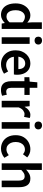

<svg xmlns="http://www.w3.org/2000/svg" viewBox="1458 -2298 855 3810"><g transform="rotate(90 1885.0 -393.5)"><path d="M276 14Q207 14 155.5 -20.5Q104 -55 76 -120.5Q48 -186 48 -277Q48 -368 81.5 -433Q115 -498 169 -533.5Q223 -569 284 -569Q331 -569 364 -552.5Q397 -536 429 -508L424 -597V-797H555V0H448L438 -60H434Q403 -29 362.5 -7.5Q322 14 276 14ZM309 -95Q341 -95 369 -109.5Q397 -124 424 -157V-414Q396 -440 368 -450.5Q340 -461 311 -461Q277 -461 248 -439.5Q219 -418 201 -377.5Q183 -337 183 -279Q183 -219 198 -178Q213 -137 241.5 -116Q270 -95 309 -95Z M720 0V-555H851V0ZM786 -652Q750 -652 729 -672.5Q708 -693 708 -727Q708 -760 729 -780.5Q750 -801 786 -801Q820 -801 842 -780.5Q864 -760 864 -727Q864 -693 842 -672.5Q820 -652 786 -652Z M1253 14Q1176 14 1114 -21Q1052 -56 1015.5 -121Q979 -186 979 -277Q979 -345 1000.5 -398.5Q1022 -452 1058.5 -490.5Q1095 -529 1140.5 -549Q1186 -569 1235 -569Q1310 -569 1361 -535.5Q1412 -502 1438 -442.5Q1464 -383 1464 -305Q1464 -286 1462.5 -269.5Q1461 -253 1458 -242H1107Q1112 -193 1134 -159Q1156 -125 1190.5 -106.5Q1225 -88 1270 -88Q1305 -88 1336 -98.5Q1367 -109 1398 -128L1443 -46Q1404 -20 1355 -3Q1306 14 1253 14ZM1105 -331H1352Q1352 -394 1323 -430.5Q1294 -467 1237 -467Q1206 -467 1178 -451.5Q1150 -436 1130.5 -406Q1111 -376 1105 -331Z M1768 14Q1704 14 1665.5 -11.5Q1627 -37 1609.5 -82.5Q1592 -128 1592 -188V-451H1513V-549L1600 -555L1614 -707H1723V-555H1864V-451H1723V-187Q1723 -139 1742.5 -114.5Q1762 -90 1802 -90Q1816 -90 1831.5 -94Q1847 -98 1859 -103L1881 -7Q1859 0 1830.5 7Q1802 14 1768 14Z M1981 0V-555H2088L2099 -456H2101Q2131 -510 2173 -539.5Q2215 -569 2259 -569Q2281 -569 2295.5 -566Q2310 -563 2322 -557L2300 -444Q2285 -448 2272.5 -450.5Q2260 -453 2242 -453Q2210 -453 2173.5 -427Q2137 -401 2112 -338V0Z M2404 0V-555H2535V0ZM2470 -652Q2434 -652 2413 -672.5Q2392 -693 2392 -727Q2392 -760 2413 -780.5Q2434 -801 2470 -801Q2504 -801 2526 -780.5Q2548 -760 2548 -727Q2548 -693 2526 -672.5Q2504 -652 2470 -652Z M2931 14Q2855 14 2794.5 -20.5Q2734 -55 2698.5 -120.5Q2663 -186 2663 -277Q2663 -370 2702 -435Q2741 -500 2804.5 -534.5Q2868 -569 2942 -569Q2994 -569 3034 -551Q3074 -533 3104 -506L3041 -422Q3019 -441 2997 -451Q2975 -461 2949 -461Q2905 -461 2870.5 -438.5Q2836 -416 2817 -374.5Q2798 -333 2798 -277Q2798 -222 2817 -180.5Q2836 -139 2869 -116.5Q2902 -94 2944 -94Q2977 -94 3006 -107.5Q3035 -121 3059 -141L3112 -54Q3073 -20 3025.5 -3Q2978 14 2931 14Z M3222 0V-797H3353V-591L3347 -485Q3382 -518 3424.5 -543.5Q3467 -569 3524 -569Q3613 -569 3654 -511Q3695 -453 3695 -348V0H3564V-331Q3564 -400 3543.5 -428Q3523 -456 3478 -456Q3442 -456 3414.5 -438.5Q3387 -421 3353 -388V0Z"/></g></svg>

Font: Noto Sans JP Thin SemiBold
Style: Regular
Weight: 600
Version: Version 2.004-H2;hotconv 1.0.118;makeotfexe 2.5.65603